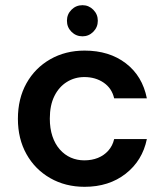

<svg xmlns="http://www.w3.org/2000/svg" viewBox="-20 -708 636 740"><path d="M306 12Q232 12 173.5 -21.5Q115 -55 82 -114Q49 -173 49 -250Q49 -328 82 -387Q115 -446 173.5 -479.5Q232 -513 306 -513Q401 -513 465 -464Q529 -415 546 -329H420Q411 -368 379.5 -389.5Q348 -411 305 -411Q268 -411 237.5 -392Q207 -373 189.5 -337.5Q172 -302 172 -251Q172 -213 182 -183Q192 -153 210.5 -132Q229 -111 253 -100.5Q277 -90 305 -90Q334 -90 357.5 -99.5Q381 -109 397.5 -127.5Q414 -146 420 -172H546Q529 -89 464.5 -38.5Q400 12 306 12ZM298 -568Q273 -568 255.5 -585.5Q238 -603 238 -628Q238 -653 255.5 -670.5Q273 -688 298 -688Q322 -688 339.5 -670.5Q357 -653 357 -628Q357 -603 339.5 -585.5Q322 -568 298 -568Z"/></svg>

Font: DM Sans 17pt SemiBold
Style: Regular
Weight: 600
Version: Version 4.004;gftools[0.9.30]